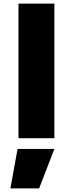

<svg xmlns="http://www.w3.org/2000/svg" viewBox="-20 -770 406 1070"><path d="M83 0V-750H283V0ZM38 280 78 60H283L198 280Z"/></svg>

Font: M PLUS 1p Black
Style: Regular
Weight: 900
Version: Version 1.061